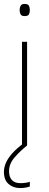

<svg xmlns="http://www.w3.org/2000/svg" viewBox="-22 -741 249 978"><path d="M116 -528V0H90V-528ZM103 -721Q121 -721 125.5 -711.5Q130 -702 130 -690Q130 -677 125.5 -668Q121 -659 103 -659Q88 -659 83 -668Q78 -677 78 -690Q78 -702 83 -711.5Q88 -721 103 -721ZM24 131Q24 160 38.5 176Q53 192 82 192Q96 192 109 190Q122 188 130 185V209Q122 212 109 214.5Q96 217 80 217Q46 217 22 196.5Q-2 176 -2 135Q-2 111 8.5 87.5Q19 64 41 39.5Q63 15 98 -11L116 0Q82 27 53 60Q24 93 24 131Z"/></svg>

Font: Noto Sans Armenian Thin
Style: Regular
Weight: 250
Version: Version 2.007